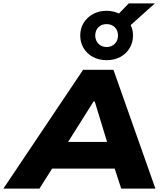

<svg xmlns="http://www.w3.org/2000/svg" viewBox="-61 -1119 981 1139"><path d="M-41 0 432 -705H612L861 0H658L594 -197L667 -119H199L298 -198L173 0ZM494 -517 314 -231 288 -277H629L588 -232L501 -517ZM572 -762Q526 -762 490.5 -781Q455 -800 435 -833.5Q415 -867 415 -908Q415 -950 435 -983Q455 -1016 490.5 -1035.5Q526 -1055 571 -1055Q592 -1055 610.5 -1050.5Q629 -1046 645 -1039L703 -1099H858L714 -970Q721 -957 724.5 -941.5Q728 -926 728 -908Q728 -867 708 -833.5Q688 -800 652.5 -781Q617 -762 572 -762ZM571 -840Q601 -840 620 -859.5Q639 -879 639 -908Q639 -939 620 -957.5Q601 -976 571 -976Q542 -976 523 -957.5Q504 -939 504 -908Q504 -879 523 -859.5Q542 -840 571 -840Z"/></svg>

Font: Nunito Sans 7pt SemiExpanded Black
Style: Italic
Weight: 900
Width: 6
Italic angle: -9°
Designer: Vernon Adams
Foundry: Vernon Adams
Version: Version 3.101;gftools[0.9.27]